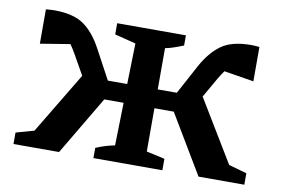

<svg xmlns="http://www.w3.org/2000/svg" viewBox="-62 -640 1091 743"><g transform="rotate(10 483.0 -268.5)"><path d="M209 0H30V-45L101 -65L246 -306L202 -384Q191 -403 180 -419L63 -400V-535Q86 -537 96 -537Q170 -537 211 -509Q252 -481 284 -422L347 -305H423L427 -465L344 -486V-530H614V-490Q596 -483 579.5 -477Q563 -471 543 -467V-305H618L681 -422Q712 -478 753 -507.5Q794 -537 870 -537Q881 -537 902 -535V-400L785 -419Q774 -404 763 -385L719 -308L866 -65L937 -45V0H757L619 -231H543V-61L615 -45V0H344V-40Q362 -48 380 -53.5Q398 -59 418 -63L422 -231H346Z"/></g></svg>

Font: Piazzolla SC SemiBold
Style: Regular
Weight: 600
Designer: Juan Pablo del Peral
Foundry: Huerta Tipografica
Version: Version 1.330